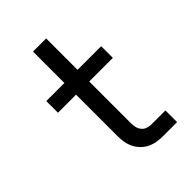

<svg xmlns="http://www.w3.org/2000/svg" viewBox="-215 -832 930 930"><g transform="rotate(-45 250.0 -367.5)"><path d="M341 0Q320 0 299.5 -3.5Q279 -7 260.5 -16Q242 -25 227 -40Q212 -55 202.5 -74Q193 -93 189.5 -113.5Q186 -134 186 -155V-440H62V-520H186V-735H276V-520H438V-440H276V-155Q276 -141 279 -127Q282 -113 291 -101.5Q300 -90 313.5 -85Q327 -80 341 -80H438V0Z"/></g></svg>

Font: Iosevka SS04 Medium
Style: Regular
Weight: 500
Monospace: yes
Designer: Belleve Invis
Foundry: Belleve Invis
Version: Version 19.0.0; ttfautohint (v1.8.4)